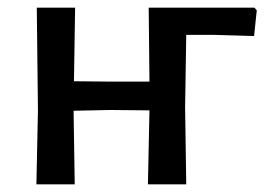

<svg xmlns="http://www.w3.org/2000/svg" viewBox="-20 -481 690 501"><path d="M75 0 79 -193 76 -461H176L173 -269L272 -268H370L368 -461H644L650 -454L643 -387L538 -390H466L463 -202L466 0H366L370 -193L268 -194L172 -192L175 0Z"/></svg>

Font: Alegreya Sans Medium
Style: Regular
Weight: 500
Designer: Juan Pablo del Peral
Foundry: Huerta Tipografica
Version: Version 2.007